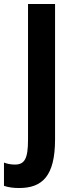

<svg xmlns="http://www.w3.org/2000/svg" viewBox="-76 -734 360 966"><path d="M20 212C136 212 201 153 201 -33V-714H65V-31C65 64 48 94 -1 94C-22 94 -40 90 -56 84V201C-33 209 -7 212 20 212Z"/></svg>

Font: Noto Sans Arabic UI XCn
Style: Bold
Weight: 700
Width: 2
Designer: Monotype Design Team, Nadine Chahine and Nizar Qandah
Foundry: Monotype Imaging Inc.
Version: Version 2.010